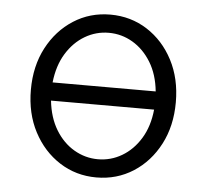

<svg xmlns="http://www.w3.org/2000/svg" viewBox="-43 -562 665 616"><g transform="rotate(5 289.0 -254.0)"><path d="M55.2 -253.9Q55.2 -330.1 86.2 -389.2Q117.2 -448.2 170.2 -482.2Q223.1 -516.1 288.6 -516.1Q354.5 -516.1 407.5 -482.2Q460.4 -448.2 491.2 -389.2Q522 -330.1 522 -253.9Q522 -177.7 491.2 -118.7Q460.4 -59.6 407.5 -25.6Q354.5 8.3 288.6 8.3Q223.1 8.3 170.2 -25.6Q117.2 -59.6 86.2 -118.7Q55.2 -177.7 55.2 -253.9ZM288.6 -457.5Q247.6 -457.5 211.9 -436.5Q176.3 -415.5 152.3 -376.5Q128.4 -337.4 122.6 -283.2H454.6Q449.2 -337.4 425.3 -376.5Q401.4 -415.5 365.7 -436.5Q330.1 -457.5 288.6 -457.5ZM288.6 -50.3Q330.1 -50.3 365.7 -71.3Q401.4 -92.3 425.3 -131.3Q449.2 -170.4 454.6 -224.6H122.6Q128.4 -170.4 152.1 -131.3Q175.8 -92.3 211.7 -71.3Q247.6 -50.3 288.6 -50.3Z"/></g></svg>

Font: Giphurs Light
Style: Regular
Weight: 300
Version: Version 0.920; ttfautohint (v1.8.4.7-5d5b)